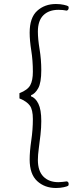

<svg xmlns="http://www.w3.org/2000/svg" viewBox="-20 -766 392 958"><path d="M259 172Q203 172 165.5 137.5Q128 103 128 30Q128 -11 136 -65Q144 -119 144 -172Q144 -218 129 -239Q114 -260 77 -275V-301Q118 -317 131 -341Q144 -365 144 -408Q144 -464 136 -514Q128 -564 128 -603Q128 -678 165.5 -712Q203 -746 259 -746Q281 -746 298.5 -742Q316 -738 320 -735Q322 -734 322.5 -729Q323 -724 321 -719.5Q319 -715 313 -713Q304 -715 293 -716Q282 -717 272 -717Q224 -717 196.5 -690Q169 -663 169 -608Q169 -572 177.5 -520.5Q186 -469 186 -416Q186 -353 170.5 -325.5Q155 -298 135 -291V-285Q157 -278 171.5 -248.5Q186 -219 186 -162Q186 -129 182 -93.5Q178 -58 173.5 -25Q169 8 169 32Q169 87 196.5 115Q224 143 272 143Q282 143 293 141.5Q304 140 313 139Q319 140 321 144.5Q323 149 322.5 154Q322 159 320 161Q316 164 298.5 168Q281 172 259 172Z"/></svg>

Font: Arima ExtraLight
Style: Regular
Weight: 250
Designer: Joana Correia and Natanael Gama
Foundry: NDISCOVER
Version: Version 1.101;gftools[0.9.23]